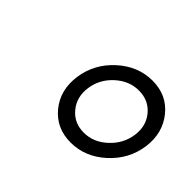

<svg xmlns="http://www.w3.org/2000/svg" viewBox="-73 -873 566 566"><g transform="rotate(45 210.0 -590.0)"><path d="M419 -590Q427 -652 391.5 -696Q356 -740 296 -740Q236 -740 188 -696.5Q140 -653 131 -591Q122 -528 158 -484Q194 -440 254 -440Q314 -440 362 -483.5Q410 -527 419 -590ZM177 -590Q183 -632 215.5 -661.5Q248 -691 288 -691Q329 -691 353.5 -661.5Q378 -632 372 -590Q366 -548 333.5 -518Q301 -488 261 -488Q220 -488 195.5 -518Q171 -548 177 -590Z"/></g></svg>

Font: Secuela ExtLt
Style: Italic
Weight: 200
Italic angle: -8°
Designer: Fernando Haro
Foundry: deFharo
Version: Version 1.704